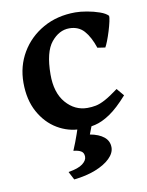

<svg xmlns="http://www.w3.org/2000/svg" viewBox="-79 -527 615 801"><g transform="rotate(-10 228.0 -126.0)"><path d="M234.4 14.6Q181.6 14.6 135.3 -12.9Q88.9 -40.5 60.3 -92.5Q31.7 -144.5 31.7 -216.8Q31.7 -287.1 65.4 -344.2Q99.1 -401.4 158.7 -435.1Q218.3 -468.8 295.4 -468.8Q316.9 -468.8 344.7 -463.9Q372.6 -459 397 -450.4Q421.4 -441.9 432.1 -430.2Q433.1 -424.3 429.2 -406.5Q425.3 -388.7 418.7 -367.2Q412.1 -345.7 405 -327.6Q397.9 -309.6 393.6 -302.7L360.8 -307.6Q344.7 -355.5 321.3 -381.6Q297.9 -407.7 258.8 -407.7Q215.8 -407.7 182.6 -367.2Q149.4 -326.7 148.9 -231.9Q148.4 -154.3 186 -110.8Q223.6 -67.4 276.9 -67.4Q295.4 -67.4 312.7 -70.8Q330.1 -74.2 352.8 -86.4Q375.5 -98.6 409.7 -124L436 -92.8Q393.6 -44.9 359.4 -22Q325.2 1 295.2 7.8Q265.1 14.6 234.4 14.6ZM170.4 216.8 152.3 182.1Q194.8 175.3 213.1 161.1Q231.4 147 231.4 131.3Q231.4 114.7 220.2 107.7Q209 100.6 187.5 98.6Q189.9 93.8 201.2 64.7Q212.4 35.6 226.1 -6.8L286.1 -5.9L267.1 43.5Q304.7 50.3 325.7 67.4Q346.7 84.5 346.7 111.8Q346.7 135.7 324 158Q301.3 180.2 261.5 195.8Q221.7 211.4 170.4 216.8Z"/></g></svg>

Font: David Libre
Style: Bold
Weight: 700
Designer: Ismar David, J. Victor Gaultney, Annie Olsen and Meir Sadan
Foundry: Monotype Imaging Inc. & SIL International
Version: Version 1.100; ttfautohint (v1.8.4.7-5d5b)